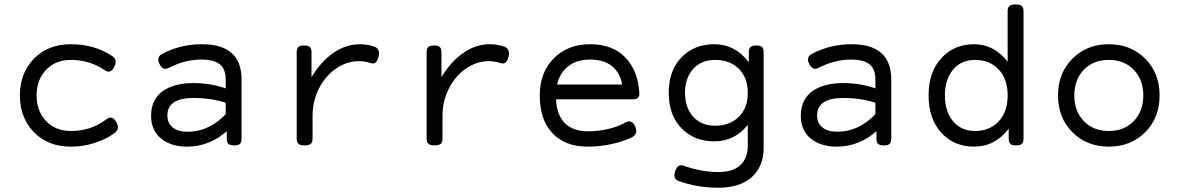

<svg xmlns="http://www.w3.org/2000/svg" viewBox="-20 -666 5436 886"><path d="M307.1 10.7Q362.3 10.7 415.3 -5.9Q468.3 -22.5 508.3 -51.8Q535.6 -71.3 515.6 -104.5Q497.1 -135.7 471.2 -115.7Q400.9 -61.5 307.1 -61.5Q236.3 -61.5 192.6 -107.4Q148.9 -153.3 148.9 -225.6Q148.9 -297.9 192.6 -343.8Q236.3 -389.6 307.1 -389.6Q394 -389.6 462.9 -342.3Q489.7 -323.2 506.3 -356Q524.9 -390.1 496.6 -408.2Q414.1 -461.9 307.1 -461.9Q201.7 -461.9 136.7 -395.3Q71.8 -328.6 71.8 -225.6Q71.8 -122.6 136.7 -55.9Q201.7 10.7 307.1 10.7Z M728.5 -417.5Q700.7 -402.8 715.8 -371.6Q731.4 -338.9 757.8 -352.5Q833.5 -391.1 909.2 -391.1Q968.3 -391.1 994.9 -368.9Q1021.5 -346.7 1021.5 -299.3V-130.9L1026.4 -67.9V-26.9Q1026.4 -9.8 1033.7 -2.4Q1041 4.9 1060.1 4.9H1061Q1080.1 4.9 1087.4 -2.4Q1094.7 -9.8 1094.7 -26.9V-299.3Q1094.7 -461.9 911.1 -461.9Q813 -461.9 728.5 -417.5ZM677.2 -131.8Q677.2 -64.9 722.9 -27.1Q768.6 10.7 843.3 10.7Q948.2 10.7 1032.2 -65.4L1026.9 -144.5Q946.8 -58.1 846.2 -58.1Q801.8 -58.1 777.1 -77.9Q752.4 -97.7 752.4 -133.3Q752.4 -213.9 873.5 -213.9Q958 -213.9 1028.3 -189.5L1028.8 -255.4Q954.6 -282.7 873 -282.7Q831.5 -282.7 797.1 -274.4Q762.7 -266.1 735.4 -248.5Q708 -231 692.6 -201.2Q677.2 -171.4 677.2 -131.8Z M1417.5 -309.6V-424.3Q1417.5 -441.4 1410.2 -448.7Q1402.8 -456.1 1383.8 -456.1H1382.8Q1363.8 -456.1 1356.4 -448.7Q1349.1 -441.4 1349.1 -424.3V-26.9Q1349.1 -9.8 1357.2 -2.4Q1365.2 4.9 1385.3 4.9H1386.2Q1406.2 4.9 1414.3 -2.4Q1422.4 -9.8 1422.4 -26.9V-131.8Q1422.4 -199.7 1452.1 -258.1Q1481.9 -316.4 1531.2 -350.1Q1580.6 -383.8 1636.7 -383.8Q1663.6 -383.8 1690.4 -375Q1705.1 -370.1 1713.6 -377.7Q1722.2 -385.3 1727.1 -405.3Q1735.8 -441.9 1705.1 -451.7Q1672.9 -461.9 1641.1 -461.9Q1576.2 -461.9 1518.1 -421.6Q1460 -381.3 1417.5 -309.6Z M2017.1 -309.6V-424.3Q2017.1 -441.4 2009.8 -448.7Q2002.4 -456.1 1983.4 -456.1H1982.4Q1963.4 -456.1 1956.1 -448.7Q1948.7 -441.4 1948.7 -424.3V-26.9Q1948.7 -9.8 1956.8 -2.4Q1964.8 4.9 1984.9 4.9H1985.8Q2005.9 4.9 2013.9 -2.4Q2022 -9.8 2022 -26.9V-131.8Q2022 -199.7 2051.8 -258.1Q2081.5 -316.4 2130.9 -350.1Q2180.2 -383.8 2236.3 -383.8Q2263.2 -383.8 2290 -375Q2304.7 -370.1 2313.2 -377.7Q2321.8 -385.3 2326.7 -405.3Q2335.4 -441.9 2304.7 -451.7Q2272.5 -461.9 2240.7 -461.9Q2175.8 -461.9 2117.7 -421.6Q2059.6 -381.3 2017.1 -309.6Z M2470.7 -225.6Q2470.7 -114.3 2528.8 -51.8Q2586.9 10.7 2692.9 10.7Q2747.6 10.7 2801.3 -1Q2855 -12.7 2894.5 -31.7Q2924.8 -46.4 2912.6 -79.1Q2906.2 -96.7 2895 -103Q2883.8 -109.4 2868.7 -102.1Q2835 -82.5 2788.3 -71.3Q2741.7 -60.1 2692.9 -60.1Q2624.5 -60.1 2586.9 -97.4Q2549.3 -134.8 2545.9 -207.5H2899.4Q2916 -207.5 2923.6 -214.6Q2931.2 -221.7 2930.2 -237.8Q2924.3 -339.4 2866 -400.6Q2807.6 -461.9 2702.6 -461.9Q2600.1 -461.9 2535.4 -396.7Q2470.7 -331.5 2470.7 -225.6ZM2851.1 -275.9H2550.8Q2563 -330.1 2602.5 -360.6Q2642.1 -391.1 2702.6 -391.1Q2766.1 -391.1 2803.5 -361.3Q2840.8 -331.5 2851.1 -275.9Z M3275.9 -13.7Q3370.1 -13.7 3430.7 -89.8V8.3Q3430.7 64 3396.5 95.9Q3362.3 127.9 3294.9 127.9Q3216.3 127.9 3134.3 98.6Q3107.4 89.4 3095.7 123.5Q3084 159.2 3110.8 168.9Q3196.3 200.2 3294.9 200.2Q3394 200.2 3449 151.4Q3503.9 102.5 3503.9 14.6V-424.3Q3503.9 -441.4 3496.6 -448.7Q3489.3 -456.1 3470.2 -456.1H3469.2Q3450.2 -456.1 3442.9 -448.7Q3435.5 -441.4 3435.5 -424.3V-378.9Q3372.1 -461.9 3275.9 -461.9Q3183.6 -461.9 3124.8 -401.4Q3065.9 -340.8 3065.9 -237.8Q3065.9 -134.8 3124.8 -74.2Q3183.6 -13.7 3275.9 -13.7ZM3280.8 -85.9Q3215.8 -85.9 3178.5 -127.9Q3141.1 -169.9 3141.1 -237.8Q3141.1 -305.7 3178.5 -347.7Q3215.8 -389.6 3280.8 -389.6Q3347.2 -389.6 3388.9 -349.1Q3430.7 -308.6 3430.7 -237.8Q3430.7 -167 3388.9 -126.5Q3347.2 -85.9 3280.8 -85.9Z M3726.6 -417.5Q3698.7 -402.8 3713.9 -371.6Q3729.5 -338.9 3755.9 -352.5Q3831.5 -391.1 3907.2 -391.1Q3966.3 -391.1 3992.9 -368.9Q4019.5 -346.7 4019.5 -299.3V-130.9L4024.4 -67.9V-26.9Q4024.4 -9.8 4031.7 -2.4Q4039.1 4.9 4058.1 4.9H4059.1Q4078.1 4.9 4085.4 -2.4Q4092.8 -9.8 4092.8 -26.9V-299.3Q4092.8 -461.9 3909.2 -461.9Q3811 -461.9 3726.6 -417.5ZM3675.3 -131.8Q3675.3 -64.9 3720.9 -27.1Q3766.6 10.7 3841.3 10.7Q3946.3 10.7 4030.3 -65.4L4024.9 -144.5Q3944.8 -58.1 3844.2 -58.1Q3799.8 -58.1 3775.1 -77.9Q3750.5 -97.7 3750.5 -133.3Q3750.5 -213.9 3871.6 -213.9Q3956.1 -213.9 4026.4 -189.5L4026.9 -255.4Q3952.6 -282.7 3871.1 -282.7Q3829.6 -282.7 3795.2 -274.4Q3760.7 -266.1 3733.4 -248.5Q3706.1 -231 3690.7 -201.2Q3675.3 -171.4 3675.3 -131.8Z M4666 -645.5Q4646 -645.5 4637.9 -638.2Q4629.9 -630.9 4629.9 -613.8V-381.3Q4566.9 -461.9 4475.1 -461.9Q4382.8 -461.9 4324 -397.9Q4265.1 -334 4265.1 -225.6Q4265.1 -117.2 4324 -53.2Q4382.8 10.7 4475.1 10.7Q4571.3 10.7 4634.8 -72.3V-26.9Q4634.8 -9.8 4642.1 -2.4Q4649.4 4.9 4668.5 4.9H4669.4Q4688.5 4.9 4695.8 -2.4Q4703.1 -9.8 4703.1 -26.9V-613.8Q4703.1 -630.9 4695.1 -638.2Q4687 -645.5 4667 -645.5ZM4480 -61.5Q4415 -61.5 4377.7 -106.9Q4340.3 -152.3 4340.3 -225.6Q4340.3 -298.8 4377.7 -344.2Q4415 -389.6 4480 -389.6Q4546.4 -389.6 4588.1 -345.7Q4629.9 -301.8 4629.9 -225.6Q4629.9 -149.4 4588.1 -105.5Q4546.4 -61.5 4480 -61.5Z M4928.7 -395.3Q4862.3 -328.6 4862.3 -225.6Q4862.3 -122.6 4928.7 -55.9Q4995.1 10.7 5096.7 10.7Q5198.2 10.7 5264.6 -55.9Q5331.1 -122.6 5331.1 -225.6Q5331.1 -328.6 5264.6 -395.3Q5198.2 -461.9 5096.7 -461.9Q4995.1 -461.9 4928.7 -395.3ZM5211.9 -344Q5255.9 -298.3 5255.9 -225.6Q5255.9 -152.8 5211.9 -107.2Q5168 -61.5 5096.7 -61.5Q5025.4 -61.5 4981.4 -107.2Q4937.5 -152.8 4937.5 -225.6Q4937.5 -298.3 4981.4 -344Q5025.4 -389.6 5096.7 -389.6Q5168 -389.6 5211.9 -344Z"/></svg>

Font: Courier Prime Code
Style: Regular
Weight: 400
Designer: Alan Dague-Greene
Foundry: Quote-Unquote Apps
Version: Version 3.18